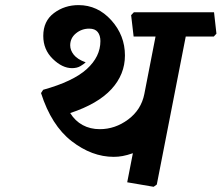

<svg xmlns="http://www.w3.org/2000/svg" viewBox="-20 -697 860 745"><path d="M147.9 -557.6Q147.9 -615.2 189.2 -646.2Q230.5 -677.2 284.7 -677.2Q358.9 -677.2 411.9 -618.4Q464.8 -559.6 464.8 -481.9Q464.8 -408.2 412.4 -351.1Q359.9 -293.9 252.4 -258.3Q271.5 -227.5 300.8 -211.7Q330.1 -195.8 367.2 -195.8Q426.8 -195.8 477.3 -233.4Q527.8 -271 540 -332L583.5 -555.2H498.5L488.8 -638.2L499.5 -649.4H810.5L819.8 -566.4L809.6 -555.2H700.7L588.4 19L576.2 27.8L473.6 10.3L495.6 -102.5Q473.1 -94.7 456.1 -91.6Q439 -88.4 421.4 -88.4Q336.4 -88.4 257.8 -149.4Q179.2 -210.4 139.2 -335.9L147.5 -348.6Q263.7 -380.9 316.7 -429Q369.6 -477.1 369.6 -537.6Q369.6 -559.6 359.1 -572.8Q348.6 -585.9 326.2 -585.9Q296.9 -585.9 274.7 -567.6Q252.4 -549.3 252.4 -521Q252.4 -502 266.4 -484.4Q280.3 -466.8 312.5 -455.1Q305.2 -448.2 292 -440.4Q278.8 -432.6 259.3 -432.6Q221.7 -432.6 184.8 -468.5Q147.9 -504.4 147.9 -557.6Z"/></svg>

Font: Sitara
Style: Bold Italic
Weight: 700
Italic angle: -11°
Designer: Neelakash Kshetrimayum
Foundry: Neelakash Kshetrimayum
Version: Version 1.000;PS Version 1.000;PS 1.0;hotconv 1.;hotconv 1.0